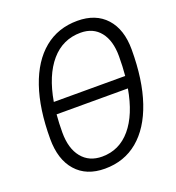

<svg xmlns="http://www.w3.org/2000/svg" viewBox="-130 -807 846 922"><g transform="rotate(-20 293.0 -346.5)"><path d="M250.5 9.8Q156.2 9.8 103.8 -49.6Q51.3 -108.9 51.3 -214.4Q51.3 -368.2 88.9 -477.5Q126.5 -586.9 197.3 -645Q268.1 -703.1 367.2 -703.1Q460.9 -703.1 513.4 -645.3Q565.9 -587.4 565.9 -484.4Q565.9 -329.1 528.3 -218.5Q490.7 -107.9 420.2 -49.1Q349.6 9.8 250.5 9.8ZM128.4 -375.5H493.2Q497.6 -422.9 497.6 -475.1Q497.6 -554.7 461.9 -599.4Q426.3 -644 362.3 -644Q271 -644 210.7 -574Q150.4 -503.9 128.4 -375.5ZM257.8 -49.3Q345.7 -49.3 404.3 -118.7Q462.9 -188 484.9 -314.9H120.6Q116.7 -271.5 116.7 -223.6Q116.7 -141.6 154.1 -95.5Q191.4 -49.3 257.8 -49.3Z"/></g></svg>

Font: Cascadia Mono Light
Style: Italic
Weight: 300
Italic angle: -10°
Monospace: yes
Designer: Aaron Bell
Foundry: Saja Typeworks
Version: Version 2404.023; ttfautohint (v1.8.4)